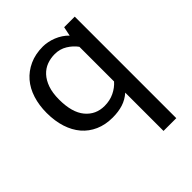

<svg xmlns="http://www.w3.org/2000/svg" viewBox="-200 -591 936 936"><g transform="rotate(-45 268.0 -123.5)"><path d="M380 -34Q354 -11 322.5 -1Q291 9 251 9Q201 9 161.5 -8.5Q122 -26 95 -57.5Q68 -89 53.5 -134Q39 -179 39 -235Q39 -287 53 -331.5Q67 -376 94.5 -408Q122 -440 162.5 -458.5Q203 -477 255 -477Q270 -477 288 -473.5Q306 -470 323.5 -463Q341 -456 357 -445.5Q373 -435 385 -422L395 -470H468V230H380ZM380 -350Q362 -375 333.5 -392.5Q305 -410 270 -410Q241 -410 215.5 -400.5Q190 -391 170.5 -370Q151 -349 139.5 -316.5Q128 -284 128 -238Q128 -149 165.5 -104Q203 -59 263 -59Q300 -59 330 -73.5Q360 -88 380 -111Z"/></g></svg>

Font: Mukta
Style: Regular
Weight: 400
Designer: Girish Dalvi and Yashodeep Gholap
Foundry: Ek Type
Version: Version 2.538;PS 1.001;hotconv 16.6.51;makeotf.lib2.5.65220;